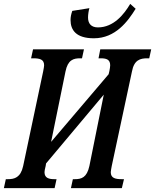

<svg xmlns="http://www.w3.org/2000/svg" viewBox="-38 -968 798 988"><path d="M445 -771C556 -771 620 -858 660 -923L632 -948C601 -895 547 -827 466 -827C432 -827 415 -846 415 -878C415 -892 418 -913 422 -926L334 -912C328 -895 325 -880 325 -865C325 -813 354 -771 445 -771ZM-18 0H243L253 -46H243C215 -46 191 -51 191 -82C191 -88 193 -98 197 -114L199 -127L496 -481L422 -114C409 -54 381 -46 347 -46H337L327 0H589L600 -46H589C556 -46 532 -51 532 -82C532 -88 535 -102 537 -114L641 -600C652 -660 684 -668 720 -668H730L740 -714H478L469 -668H479C508 -668 529 -663 529 -632C529 -626 527 -612 525 -603L521 -586L225 -238L299 -600C311 -660 340 -668 374 -668H384L394 -714H132L122 -668H132C166 -668 189 -663 189 -632C189 -626 187 -616 184 -600L81 -113C68 -54 36 -46 3 -46H-8Z"/></svg>

Font: Noto Serif Condensed Semi
Style: Italic
Weight: 600
Width: 3
Italic angle: -12°
Designer: Monotype Design Team
Foundry: Monotype Imaging Inc.
Version: Version 1.901